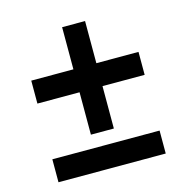

<svg xmlns="http://www.w3.org/2000/svg" viewBox="-94 -668 766 792"><g transform="rotate(-15 289.0 -272.0)"><path d="M60 -399H518V-301H60ZM240 -579H338V-120H240ZM60 -63H518V35H60Z"/></g></svg>

Font: Pathway Extreme 72pt
Style: Bold
Weight: 700
Designer: Eduardo Rodriguez Tunni
Foundry: Eduardo Rodriguez Tunni
Version: Version 1.001;gftools[0.9.26]